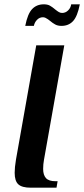

<svg xmlns="http://www.w3.org/2000/svg" viewBox="-20 -870 390 890"><path d="M48 -69Q48 -94 54 -130L148 -660H278L184 -130Q180 -109 180 -87Q180 -59 193 -44.5Q206 -30 237 -30H247L242 0H122Q82 0 65 -15.5Q48 -31 48 -69ZM183 -850Q200 -850 211 -844Q222 -838 236 -826Q246 -818 253 -814Q260 -810 268 -810Q284 -810 296 -822Q308 -834 310 -850H350Q339 -794 318.5 -772Q298 -750 265 -750Q248 -750 236 -756.5Q224 -763 211 -774Q209 -776 202.5 -780.5Q196 -785 190.5 -787.5Q185 -790 179 -790Q163 -790 151.5 -778Q140 -766 137 -750H97Q108 -806 129 -828Q150 -850 183 -850Z"/></svg>

Font: Philosopher
Style: Bold Italic
Weight: 700
Italic angle: -10°
Designer: Jovanny Lemonad
Foundry: Jovanny Lemonad
Version: Version 2.000